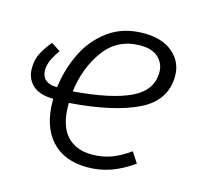

<svg xmlns="http://www.w3.org/2000/svg" viewBox="-85 -624 750 726"><g transform="rotate(15 290.0 -261.5)"><path d="M186 -206V-200Q186 -118 221.5 -79Q257 -40 320 -40Q361 -40 395 -52.5Q429 -65 467 -92L494 -51Q451 -20 407.5 -4.5Q364 11 316 11Q225 11 175 -44Q125 -99 125 -199V-206Q72 -206 44.5 -231Q17 -256 17 -297Q17 -330 30 -355.5Q43 -381 66 -409L102 -386Q89 -369 78 -347Q67 -325 67 -302Q67 -278 82.5 -265Q98 -252 125 -252H128Q137 -325 168.5 -389Q200 -453 256.5 -493.5Q313 -534 393 -534Q465 -534 506.5 -498.5Q548 -463 548 -408Q548 -312 453.5 -265.5Q359 -219 186 -206ZM189 -252Q339 -264 413 -300Q487 -336 487 -406Q487 -440 463 -463Q439 -486 392 -486Q303 -486 252 -416.5Q201 -347 189 -252Z"/></g></svg>

Font: Fira Sans Light
Style: Italic
Weight: 300
Italic angle: -8°
Designer: bBox Type GmbH & Carrois Corporate GbR & Edenspiekermann AG
Foundry: bBox Type GmbH & Carrois Corporate GbR & Edenspiekermann AG
Version: Version 4.301